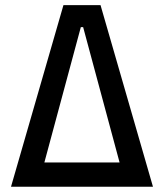

<svg xmlns="http://www.w3.org/2000/svg" viewBox="-20 -713 626 733"><path d="M22 0H564L363.8 -693.4H222.2ZM149.4 -92.8 288.6 -609.4H297.4L436.5 -92.8Z"/></svg>

Font: Cascadia Mono NF
Style: Regular
Weight: 400
Monospace: yes
Designer: Aaron Bell
Foundry: Saja Typeworks
Version: Version 2404.023